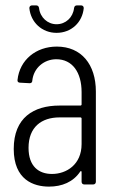

<svg xmlns="http://www.w3.org/2000/svg" viewBox="-20 -685 427 713"><path d="M190 -563C245 -563 286 -602 291 -655C291 -661 287 -665 281 -665H266C260 -665 256 -662 255 -655C251 -620 224 -595 190 -595C157 -595 129 -620 125 -655C124 -662 120 -665 114 -665H99C93 -665 89 -661 89 -655C94 -602 136 -563 190 -563ZM191 -512C114 -512 53 -463 45 -388C44 -382 48 -378 54 -378L90 -376C96 -376 100 -379 100 -386C105 -433 144 -465 189 -465C249 -465 283 -416 283 -343V-297C283 -295 281 -293 279 -293H201C105 -293 31 -248 31 -132C31 -17 105 8 162 8C210 8 252 -9 278 -48C280 -51 283 -50 283 -46V-10C283 -4 287 0 293 0H326C332 0 336 -4 336 -10V-345C336 -446 282 -512 191 -512ZM173 -39C124 -39 86 -67 86 -136C86 -213 134 -249 201 -249H279C281 -249 283 -247 283 -245V-150C283 -74 227 -39 173 -39Z"/></svg>

Font: Barlow Condensed Light
Style: Regular
Weight: 300
Width: 3
Designer: Jeremy Tribby
Foundry: Tribby Type
Version: Version 1.422;hotconv 1.0.109;makeotfexe 2.5.65596